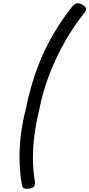

<svg xmlns="http://www.w3.org/2000/svg" viewBox="-20 -1105 560 1204"><path d="M505 -1019Q456 -958 412.5 -887Q369 -816 333 -739.5Q297 -663 270 -583Q243 -503 227 -421Q207 -341 196.5 -261.5Q186 -182 186.5 -109Q187 -36 198 27Q202 54 194 64Q186 74 164 78Q144 81 132 76.5Q120 72 117 53Q104 -24 102.5 -103.5Q101 -183 111.5 -264Q122 -345 143 -426Q159 -507 183.5 -588Q208 -669 243 -749.5Q278 -830 324.5 -907.5Q371 -985 429 -1059Q447 -1081 462 -1084Q477 -1087 499 -1074Q516 -1064 519.5 -1052.5Q523 -1041 505 -1019Z"/></svg>

Font: Playwrite AU TAS
Style: Regular
Weight: 400
Designer: Veronika Burian, José Scaglione
Foundry: TypeTogether
Version: Version 1.002